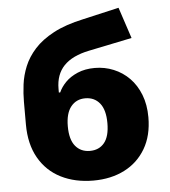

<svg xmlns="http://www.w3.org/2000/svg" viewBox="-53 -777 740 836"><g transform="rotate(-5 317.5 -359.0)"><path d="M322 11Q242 11 180.5 -20Q119 -51 84.5 -111.5Q50 -172 50 -258V-357Q50 -393 55 -432.5Q60 -472 76 -511Q92 -550 123.5 -585Q155 -620 207.5 -648Q260 -676 339 -693L496 -729L541 -593L352 -554Q278 -539 241.5 -501Q205 -463 205 -400V-384H211Q221 -407 241.5 -428Q262 -449 294.5 -463Q327 -477 370 -477Q413 -477 452 -461Q491 -445 520.5 -415Q550 -385 567 -341.5Q584 -298 584 -243Q584 -163 550.5 -106Q517 -49 458 -19Q399 11 322 11ZM318 -119Q358 -119 381 -147Q404 -175 404 -233Q404 -291 380.5 -320Q357 -349 317 -349Q278 -349 254.5 -320Q231 -291 231 -234Q231 -176 254.5 -147.5Q278 -119 318 -119Z"/></g></svg>

Font: Nunito Sans 7pt SemiCondensed Black
Style: Regular
Weight: 900
Width: 4
Designer: Vernon Adams
Foundry: Vernon Adams
Version: Version 3.101;gftools[0.9.27]